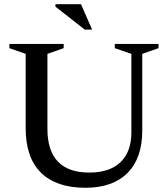

<svg xmlns="http://www.w3.org/2000/svg" viewBox="-20 -878 796 909"><path d="M602 -251.5V-623L523.5 -650V-670H730.5V-650L653.5 -623V-259.5Q653.5 -129 583.5 -59Q513.5 11 384 11Q247 11 174.2 -60.2Q101.5 -131.5 101.5 -272V-623L24.5 -650V-670H281.5V-650L204.5 -623V-268.5Q204.5 -61 403 -61Q499 -61 550.5 -110.2Q602 -159.5 602 -251.5ZM416 -738H381L242.5 -846.5V-858H363.5Z"/></svg>

Font: Newsreader Text Medium
Style: Regular
Weight: 500
Designer: Hugues Gentile
Foundry: Production Type
Version: Version 1.001